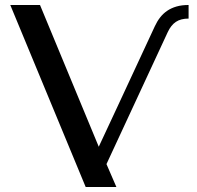

<svg xmlns="http://www.w3.org/2000/svg" viewBox="-20 -746 787 766"><path d="M321.8 0 21 -726.1H139.6L374 -160.6L449.7 -322.8L598.1 -642.1Q606.9 -661.1 618.9 -676.5Q630.9 -691.9 647 -702.9Q663.1 -713.9 684.1 -720Q705.1 -726.1 732.4 -726.1V-671.9Q701.2 -671.9 681.6 -658.7Q662.1 -645.5 649.4 -618.2L404.8 -91.3L444.3 0Z"/></svg>

Font: Federov2
Style: Regular
Weight: 400
Designer: Olexa M. Volochay | Cyreal.org
Foundry: Olexa M. Volochay | Cyreal.org
Version: Version 1.000